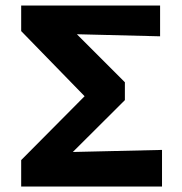

<svg xmlns="http://www.w3.org/2000/svg" viewBox="-20 -678 663 698"><path d="M57 0V-96L341 -382L315 -300L57 -565V-658H562V-546L160 -556L199 -614L434 -379V-314L169 -50L138 -123L569 -133V0Z"/></svg>

Font: Ysabeau SC ExtraBold
Style: Regular
Weight: 800
Designer: Christian Thalmann (Catharsis Fonts)
Version: Version 2.001;gftools[0.9.30]; featfreeze: smcp